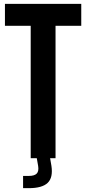

<svg xmlns="http://www.w3.org/2000/svg" viewBox="-20 -820 447 995"><path d="M139.1 0V-686.2H5.6V-800H401.1V-686.2H267.8V0ZM99.6 155.1V91.7H129.3Q158.6 91.7 170.3 79.5Q182.1 67.4 177.6 39.5L169.2 -8.1H238.3L246.5 39.5Q255.6 100.2 227.1 127.6Q198.5 155.1 129.4 155.1Z"/></svg>

Font: Big Shoulders Text SC Thin
Style: Regular
Weight: 100
Designer: Patric King
Foundry: XO Type Co
Version: Version 2.002